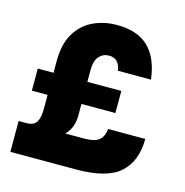

<svg xmlns="http://www.w3.org/2000/svg" viewBox="-102 -782 845 877"><g transform="rotate(15 320.0 -343.0)"><path d="M60.5 -100.5V-146Q95.5 -146 108.2 -166.8Q121 -187.5 121 -230V-456.5Q121 -536 151.5 -586.8Q182 -637.5 233 -661.8Q284 -686 346 -686Q442 -686 494.5 -635.8Q547 -585.5 559 -485H402Q400 -510 386 -525.8Q372 -541.5 346 -541.5Q318 -541.5 299.5 -520.5Q281 -499.5 281 -456.5V-242Q281 -171 232.2 -135.8Q183.5 -100.5 60.5 -100.5ZM24 0V-146H332.5Q384 -146 404.5 -163.5Q425 -181 428.5 -216.5H604Q604 -112.5 542.8 -56.2Q481.5 0 334.5 0ZM46.5 -295.5V-400H441.5V-295.5Z"/></g></svg>

Font: Karla ExtraBold
Style: Regular
Weight: 800
Designer: Jonathan Pinhorn
Version: Version 2.001